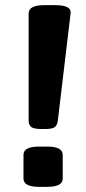

<svg xmlns="http://www.w3.org/2000/svg" viewBox="-20 -722 334 744"><path d="M142 -222Q111 -222 101 -230Q91 -238 91 -254V-670Q91 -702 151 -702H194Q254 -702 254 -674Q241 -569 229 -464Q217 -359 204 -254Q202 -238 193 -230Q184 -222 153 -222ZM131 2Q71 2 71 -30V-122Q71 -154 131 -154H163Q223 -154 223 -122V-30Q223 2 163 2Z"/></svg>

Font: Asap
Style: Bold
Weight: 700
Designer: Pablo Cosgaya
Foundry: Omnibus-Type
Version: Version 3.001; ttfautohint (v1.8.3)